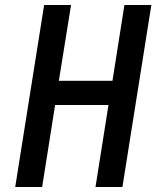

<svg xmlns="http://www.w3.org/2000/svg" viewBox="-20 -750 640 770"><path d="M41 0 157 -730H265L216 -426H431L479 -730H587L471 0H363L415 -329H201L149 0Z"/></svg>

Font: JetBrains Mono NL SemiBold
Style: Italic
Weight: 600
Italic angle: -9°
Monospace: yes
Designer: Philipp Nurullin, Konstantin Bulenkov
Foundry: JetBrains
Version: Version 2.305; ttfautohint (v1.8.4.7-5d5b)